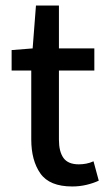

<svg xmlns="http://www.w3.org/2000/svg" viewBox="-20 -664 390 694"><path d="M241 10Q159 10 126 -37Q93 -84 93 -160V-409H22V-483L98 -489L110 -644H193V-489H321V-409H193V-159Q193 -116 209.5 -93Q226 -70 265 -70Q278 -70 291.5 -72.5Q305 -75 318 -81L337 -11Q318 -2 293 4Q268 10 241 10Z"/></svg>

Font: Mada Medium
Style: Regular
Weight: 500
Designer: Khaled Hosny
Version: Version 1.5